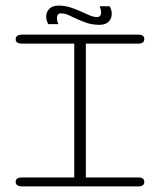

<svg xmlns="http://www.w3.org/2000/svg" viewBox="-20 -668 573 688"><path d="M246.1 -511.7H71.8Q65.4 -511.7 59.1 -511.7Q52.7 -511.7 47.6 -513.2Q42.5 -514.6 39.3 -517.8Q36.1 -521 36.1 -526.9Q36.1 -534.2 39.6 -537.6Q43 -541 48.1 -542.5Q53.2 -543.9 59.6 -543.9Q65.9 -543.9 71.8 -543.9H461.9Q469.2 -543.9 475.6 -543.9Q481.9 -543.9 486.6 -542.5Q491.2 -541 494.1 -537.6Q497.1 -534.2 497.1 -527.8Q497.1 -521.5 494.1 -518.1Q491.2 -514.6 486.6 -513.2Q481.9 -511.7 475.6 -511.7Q469.2 -511.7 461.9 -511.7H287.6V-32.2H461.9Q469.2 -32.2 475.6 -32.2Q481.9 -32.2 486.6 -30.8Q491.2 -29.3 494.1 -25.9Q497.1 -22.5 497.1 -16.1Q497.1 -9.8 494.1 -6.3Q491.2 -2.9 486.6 -1.5Q481.9 0 475.6 0Q469.2 0 461.9 0H71.8Q65.9 0 59.6 0Q53.2 0 48.1 -1.5Q43 -2.9 39.6 -6.3Q36.1 -9.8 36.1 -17.1Q36.1 -22.9 39.3 -26.1Q42.5 -29.3 47.6 -30.8Q52.7 -32.2 59.1 -32.2Q65.4 -32.2 71.8 -32.2H246.1ZM327.1 -606.9Q335.4 -606.9 338.9 -611.6Q342.3 -616.2 342.3 -623Q342.3 -628.4 340.6 -635Q338.9 -641.6 336.9 -645.5H373Q380.4 -632.3 380.4 -618.7Q380.4 -601.1 369.1 -590.1Q357.9 -579.1 336.9 -579.1Q312.5 -579.1 292.7 -585.4Q272.9 -591.8 256.3 -599.6Q239.7 -607.4 225.8 -613.8Q211.9 -620.1 199.2 -620.1Q190.9 -620.1 187.5 -615.5Q184.1 -610.8 184.1 -604Q184.1 -598.6 185.5 -592Q187 -585.4 189.5 -581.5H153.3Q145.5 -594.2 145.5 -608.4Q145.5 -625.5 157 -636.7Q168.5 -647.9 189.5 -647.9Q211.9 -647.9 231.7 -641.6Q251.5 -635.3 268.6 -627.4Q285.6 -619.6 300.3 -613.3Q314.9 -606.9 327.1 -606.9Z"/></svg>

Font: Gruppo
Style: Regular
Weight: 400
Foundry: Vernon Adams
Version: Version 1.000